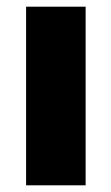

<svg xmlns="http://www.w3.org/2000/svg" viewBox="-20 -554 333 574"><path d="M236 -534V0H58V-534Z"/></svg>

Font: Nacelle Heavy
Style: Regular
Weight: 800
Designer: Sora Sagano
Foundry: Sora Sagano
Version: Version 1.000;FEAKit 1.0